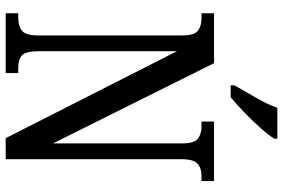

<svg xmlns="http://www.w3.org/2000/svg" viewBox="-176 -794 971 658"><g transform="rotate(90 309.0 -465.5)"><path d="M26 0V-43H41Q69 -43 85.5 -55.5Q102 -68 102 -114V-604Q102 -647 85.5 -659Q69 -671 45 -671H26V-714H197L472 -162V-604Q472 -646 456 -658.5Q440 -671 415 -671H397V-714H601V-671H583Q557 -671 541.5 -657.5Q526 -644 526 -600V0H454L156 -587V-114Q156 -68 170.5 -55.5Q185 -43 212 -43H231V0ZM273 -784Q294 -821 316 -859Q338 -897 350 -931H456V-921Q446 -904 422 -876.5Q398 -849 368.5 -820.5Q339 -792 314 -771H273Z"/></g></svg>

Font: Noto Serif Lao ExtraCondensed Medium
Style: Regular
Weight: 500
Width: 2
Designer: Monotype Design Team
Foundry: Monotype Imaging Inc.
Version: Version 2.003; ttfautohint (v1.8.4.7-5d5b)